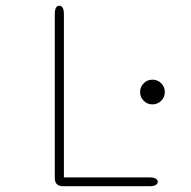

<svg xmlns="http://www.w3.org/2000/svg" viewBox="-20 -644 659 664"><path d="M507 -283Q489.5 -283 477 -295.5Q464.5 -308 464.5 -325.5Q464.5 -343.5 477 -356Q489.5 -368.5 507 -368.5Q525 -368.5 537.5 -356Q550 -343.5 550 -325.5Q550 -308 537.5 -295.5Q525 -283 507 -283ZM201 -30.5H497Q511 -30.5 518.2 -26.5Q525.5 -22.5 525.5 -15Q525.5 -8 518.2 -4Q511 0 497 0H198Q169.5 0 169.5 -28.5V-595Q169.5 -624 185 -624Q201 -624 201 -595Z"/></svg>

Font: Sono Monospace ExtraLight
Style: Regular
Weight: 250
Version: Version 2.112